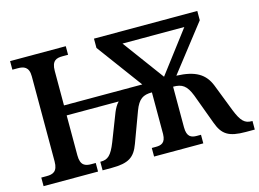

<svg xmlns="http://www.w3.org/2000/svg" viewBox="-96 -887 1430 1059"><g transform="rotate(-15 619.0 -357.0)"><path d="M32 0H343V-49H318C284 -49 256 -57 256 -116V-344H553C539 -330 529 -311 521 -292L460 -135C433 -67 412 -49 373 -49H369V0H420C518 0 553 -24 579 -95L643 -268C666 -329 692 -345 743 -345V-107C742 -56 716 -49 686 -49H663V0H944V-49H921C890 -49 864 -57 864 -113V-345C915 -345 940 -329 964 -268L1028 -95C1054 -24 1089 0 1187 0H1238V-49H1234C1195 -49 1174 -67 1147 -135L1086 -292C1058 -362 1006 -395 897 -399L1101 -661V-714H511V-661L703 -401H256V-598C256 -657 284 -665 318 -665H350V-714H32V-665H63C96 -665 126 -657 126 -602V-116C126 -57 97 -49 63 -49H32ZM830 -411 656 -647H1009Z"/></g></svg>

Font: Noto Serif Semi
Style: Regular
Weight: 600
Designer: Monotype Design Team
Foundry: Monotype Imaging Inc.
Version: Version 1.002